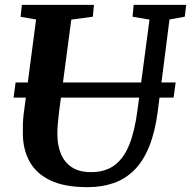

<svg xmlns="http://www.w3.org/2000/svg" viewBox="-20 -763 789 793"><path d="M680 -682.5 632 -306Q621 -220 596.8 -159.5Q572.5 -99 535.8 -61.8Q499 -24.5 450.2 -7.2Q401.5 10 341.5 10Q245.5 10 187 -18.5Q128.5 -47 101.8 -96.5Q75 -146 74.5 -208.5Q74 -227.5 74.5 -248Q75 -268.5 77.5 -290L129 -682.5L65 -693.5L70.5 -743H368L363.5 -694L274.5 -682L224 -302Q220.5 -273.5 218.5 -248.8Q216.5 -224 217 -205.5Q217.5 -161 232.2 -126.2Q247 -91.5 277.5 -71.8Q308 -52 356.5 -52Q414 -52 452.5 -80.2Q491 -108.5 513.8 -165Q536.5 -221.5 547.5 -306L597.5 -682L527.5 -694L532 -743H749L743 -694ZM705.5 -422.5 697 -360H36L44.5 -422.5Z"/></svg>

Font: Merriweather Light 18pt
Style: Bold Italic
Weight: 700
Italic angle: -7.8°
Version: Version 2.101